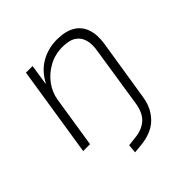

<svg xmlns="http://www.w3.org/2000/svg" viewBox="-182 -646 985 985"><g transform="rotate(-45 310.0 -153.5)"><path d="M248 193 252 146 302 140Q353 135 385 107.5Q417 80 427 22L478 -308Q486 -351 478 -383.5Q470 -416 443.5 -434.5Q417 -453 366 -453Q312 -453 267.5 -428.5Q223 -404 194.5 -365.5Q166 -327 158 -281L114 0H64L141 -492H189L172 -381H174Q206 -441 258 -470.5Q310 -500 373 -500Q434 -500 472 -477.5Q510 -455 524.5 -412.5Q539 -370 530 -312L477 22Q471 61 455.5 90Q440 119 418 139.5Q396 160 366 172Q336 184 300 188Z"/></g></svg>

Font: Nunito Sans 7pt ExtraLight
Style: Italic
Weight: 250
Italic angle: -9°
Designer: Vernon Adams
Foundry: Vernon Adams
Version: Version 3.101;gftools[0.9.27]